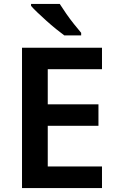

<svg xmlns="http://www.w3.org/2000/svg" viewBox="-20 -957 599 977"><path d="M499 0H92V-714H499V-605H223V-426H481V-317H223V-110H499ZM284 -937Q298 -915 317 -887.5Q336 -860 356.5 -834.5Q377 -809 393 -790V-777H307Q289 -790 265 -809.5Q241 -829 216.5 -851Q192 -873 171 -893Q150 -913 138 -927V-937Z"/></svg>

Font: Noto Sans NKo Unjoined SemiBold
Style: Regular
Weight: 600
Designer: Monotype Design Team
Foundry: Monotype Imaging Inc.
Version: Version 2.004